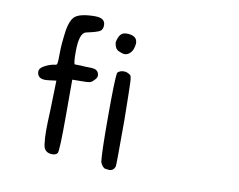

<svg xmlns="http://www.w3.org/2000/svg" viewBox="-78 -854 1157 931"><g transform="rotate(10 500.0 -388.0)"><path d="M229 -54Q188 -54 184 -96Q180 -125 180 -160Q180 -200 183 -262L187 -409Q144 -403 134 -403Q93 -403 93 -438Q93 -457 127 -472Q149 -482 169 -484Q176 -484 178 -494Q180 -504 180 -545.5Q180 -587 190 -660Q199 -706 215 -723Q239 -749 319 -749Q368 -749 368 -713Q368 -694 356.5 -685Q345 -676 288 -664Q255 -656 255 -563Q255 -508 261 -502Q294 -502 313 -500Q345 -500 356 -498Q381 -492 381 -466Q381 -456 366 -442Q357 -432 345.5 -429.5Q334 -427 262 -427V-253Q262 -75 254.5 -64.5Q247 -54 229 -54ZM514 -27Q511 -27 496 -29Q481 -31 470 -58Q464 -98 464 -280Q464 -462 470 -497Q481 -510 502 -510Q518 -510 531 -500Q540 -500 541.5 -461.5Q543 -423 545 -277Q545 -58 543 -49Q535 -27 514 -27ZM489 -593Q479 -593 460 -602Q441 -611 438 -641Q439 -653 445.5 -667.5Q452 -682 461.5 -687.5Q471 -693 483 -693Q536 -693 536 -654Q536 -646 531.5 -630Q527 -614 515.5 -603.5Q504 -593 489 -593Z"/></g></svg>

Font: Xiaolai SC
Style: Regular
Weight: 400
Designer: Nozomi Seto 瀬戸のぞみ
Version: Version 3.11;December 4, 2020;FontCreator 13.0.0.2613 64-bit